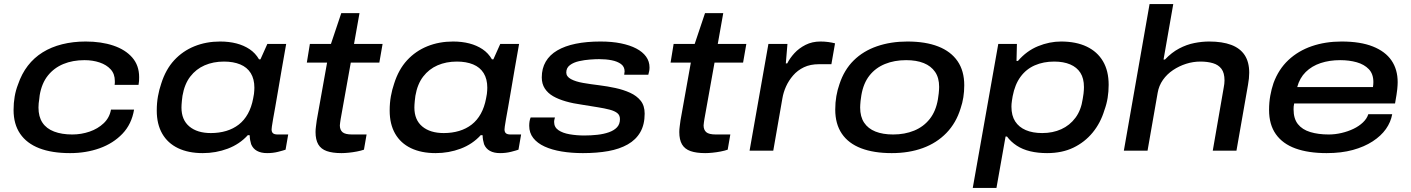

<svg xmlns="http://www.w3.org/2000/svg" viewBox="-20 -744 6967 948"><path d="M326 12Q236 12 174 -12Q112 -36 79.5 -83.5Q47 -131 47 -201Q47 -236 52.5 -267.5Q58 -299 69 -327Q87 -380 117.5 -419.5Q148 -459 190.5 -485.5Q233 -512 287 -525.5Q341 -539 403 -539Q480 -539 539.5 -519Q599 -499 633 -460Q667 -421 667 -363Q667 -353 666.5 -344Q666 -335 664 -325H546Q547 -330 547 -335Q547 -340 547 -344Q547 -379 526.5 -401.5Q506 -424 472 -435.5Q438 -447 397 -447Q339 -447 293 -428Q247 -409 216.5 -371Q186 -333 176 -274Q175 -262 173.5 -252.5Q172 -243 171 -234Q170 -225 170 -213Q170 -168 189.5 -138.5Q209 -109 247 -94.5Q285 -80 337 -80Q381 -80 422 -94Q463 -108 492 -135.5Q521 -163 528 -203H642Q630 -131 584.5 -83.5Q539 -36 472 -12Q405 12 326 12Z M981 12Q910 12 859 -12.5Q808 -37 781 -84Q754 -131 754 -198Q754 -236 760 -269Q766 -302 776 -331Q798 -401 840 -446.5Q882 -492 940 -515.5Q998 -539 1067 -539Q1111 -539 1147.5 -529.5Q1184 -520 1212.5 -501Q1241 -482 1259 -451H1266L1300 -527H1393L1371 -402Q1361 -343 1353 -296.5Q1345 -250 1339 -215.5Q1333 -181 1328.5 -157Q1324 -133 1322.5 -120Q1321 -107 1321 -105Q1321 -92 1328 -86Q1335 -80 1351 -80H1403L1390 -5Q1379 -1 1353.5 5.5Q1328 12 1299 12Q1269 12 1249 1Q1229 -10 1220 -32Q1217 -42 1215 -53Q1213 -64 1213 -76L1204 -77Q1163 -32 1104.5 -10Q1046 12 981 12ZM1021 -87Q1062 -87 1097 -97.5Q1132 -108 1159 -129Q1186 -150 1204 -182.5Q1222 -215 1230 -258Q1233 -271 1234 -280.5Q1235 -290 1235.5 -297.5Q1236 -305 1236 -311Q1236 -354 1218 -383Q1200 -412 1166 -426Q1132 -440 1086 -440Q1033 -440 990.5 -421.5Q948 -403 919.5 -366Q891 -329 881 -271Q879 -257 878 -246Q877 -235 876.5 -227.5Q876 -220 876 -213Q876 -152 915 -119.5Q954 -87 1021 -87Z M1666 12Q1622 12 1593.5 2Q1565 -8 1551.5 -31Q1538 -54 1538 -92Q1538 -105 1540 -119.5Q1542 -134 1544 -150L1595 -435H1495L1510 -527H1614L1665 -679H1755L1728 -527H1869L1853 -435H1712L1662 -156Q1661 -147 1659.5 -139Q1658 -131 1658 -125Q1658 -103 1671 -91.5Q1684 -80 1719 -80H1790L1777 -5Q1763 0 1742.5 4Q1722 8 1701.5 10Q1681 12 1666 12Z M2131 12Q2060 12 2009 -12.5Q1958 -37 1931 -84Q1904 -131 1904 -198Q1904 -236 1910 -269Q1916 -302 1926 -331Q1948 -401 1990 -446.5Q2032 -492 2090 -515.5Q2148 -539 2217 -539Q2261 -539 2297.5 -529.5Q2334 -520 2362.5 -501Q2391 -482 2409 -451H2416L2450 -527H2543L2521 -402Q2511 -343 2503 -296.5Q2495 -250 2489 -215.5Q2483 -181 2478.5 -157Q2474 -133 2472.5 -120Q2471 -107 2471 -105Q2471 -92 2478 -86Q2485 -80 2501 -80H2553L2540 -5Q2529 -1 2503.5 5.5Q2478 12 2449 12Q2419 12 2399 1Q2379 -10 2370 -32Q2367 -42 2365 -53Q2363 -64 2363 -76L2354 -77Q2313 -32 2254.5 -10Q2196 12 2131 12ZM2171 -87Q2212 -87 2247 -97.5Q2282 -108 2309 -129Q2336 -150 2354 -182.5Q2372 -215 2380 -258Q2383 -271 2384 -280.5Q2385 -290 2385.5 -297.5Q2386 -305 2386 -311Q2386 -354 2368 -383Q2350 -412 2316 -426Q2282 -440 2236 -440Q2183 -440 2140.5 -421.5Q2098 -403 2069.5 -366Q2041 -329 2031 -271Q2029 -257 2028 -246Q2027 -235 2026.5 -227.5Q2026 -220 2026 -213Q2026 -152 2065 -119.5Q2104 -87 2171 -87Z M2858 12Q2802 12 2753.5 4Q2705 -4 2669 -20.5Q2633 -37 2613 -62.5Q2593 -88 2593 -123Q2593 -134 2594.5 -144Q2596 -154 2600 -164H2720Q2719 -160 2717.5 -154Q2716 -148 2716 -142Q2716 -116 2737 -101.5Q2758 -87 2792.5 -81Q2827 -75 2865 -75Q2898 -75 2929.5 -78.5Q2961 -82 2986.5 -91Q3012 -100 3026.5 -115.5Q3041 -131 3041 -156Q3041 -175 3028 -185.5Q3015 -196 2990.5 -202.5Q2966 -209 2931.5 -214.5Q2897 -220 2854 -227Q2810 -233 2773.5 -243.5Q2737 -254 2711 -269Q2685 -284 2670 -307Q2655 -330 2655 -362Q2655 -406 2674.5 -439.5Q2694 -473 2731.5 -495Q2769 -517 2822.5 -528Q2876 -539 2945 -539Q3001 -539 3045.5 -530Q3090 -521 3121.5 -504.5Q3153 -488 3170 -464.5Q3187 -441 3187 -411Q3187 -402 3185.5 -393.5Q3184 -385 3181 -375H3062Q3062 -380 3063 -384Q3064 -388 3064 -391Q3064 -415 3046 -428Q3028 -441 3000 -446.5Q2972 -452 2938 -452Q2920 -452 2893 -450Q2866 -448 2839 -442Q2812 -436 2794 -422.5Q2776 -409 2776 -386Q2776 -366 2799 -353.5Q2822 -341 2859.5 -334.5Q2897 -328 2939 -323Q2979 -318 3018.5 -309.5Q3058 -301 3091 -286Q3124 -271 3143.5 -246.5Q3163 -222 3163 -183Q3163 -129 3141.5 -91.5Q3120 -54 3079.5 -31Q3039 -8 2983.5 2Q2928 12 2858 12Z M3462 12Q3418 12 3389.5 2Q3361 -8 3347.5 -31Q3334 -54 3334 -92Q3334 -105 3336 -119.5Q3338 -134 3340 -150L3391 -435H3291L3306 -527H3410L3461 -679H3551L3524 -527H3665L3649 -435H3508L3458 -156Q3457 -147 3455.5 -139Q3454 -131 3454 -125Q3454 -103 3467 -91.5Q3480 -80 3515 -80H3586L3573 -5Q3559 0 3538.5 4Q3518 8 3497.5 10Q3477 12 3462 12Z M3681 0 3774 -527H3868L3860 -431H3867Q3880 -457 3902.5 -481.5Q3925 -506 3957.5 -522.5Q3990 -539 4031 -539Q4051 -539 4069.5 -536.5Q4088 -534 4103 -530L4085 -427H4024Q3981 -427 3949.5 -412Q3918 -397 3896 -371.5Q3874 -346 3861 -317Q3848 -288 3843 -258L3798 0Z M4383 12Q4294 12 4231.5 -12Q4169 -36 4136.5 -84Q4104 -132 4104 -203Q4104 -238 4109.5 -269.5Q4115 -301 4125 -329Q4148 -399 4195 -445.5Q4242 -492 4310 -515.5Q4378 -539 4460 -539Q4550 -539 4612.5 -514.5Q4675 -490 4708 -442Q4741 -394 4741 -323Q4741 -292 4736.5 -263.5Q4732 -235 4723 -209Q4701 -137 4653 -87.5Q4605 -38 4536.5 -13Q4468 12 4383 12ZM4390 -80Q4447 -80 4493.5 -99Q4540 -118 4570.5 -156.5Q4601 -195 4611 -254Q4614 -272 4615 -283Q4616 -294 4616.5 -301.5Q4617 -309 4617 -315Q4617 -360 4597 -389Q4577 -418 4541 -432.5Q4505 -447 4454 -447Q4396 -447 4349.5 -428Q4303 -409 4273 -371Q4243 -333 4233 -274Q4230 -257 4229 -245.5Q4228 -234 4227.5 -226.5Q4227 -219 4227 -213Q4227 -168 4246.5 -138.5Q4266 -109 4302.5 -94.5Q4339 -80 4390 -80Z M4783 184 4909 -527H5001L4999 -443H5006Q5049 -493 5105.5 -516Q5162 -539 5219 -539Q5293 -539 5345.5 -514Q5398 -489 5426 -441.5Q5454 -394 5454 -325Q5454 -292 5449 -261Q5444 -230 5433 -200Q5414 -137 5375 -89.5Q5336 -42 5280 -15Q5224 12 5150 12Q5105 12 5067 3Q5029 -6 5000 -25Q4971 -44 4952 -70H4945L4900 184ZM5126 -87Q5178 -87 5220 -106Q5262 -125 5290 -162.5Q5318 -200 5326 -256Q5329 -272 5330 -282Q5331 -292 5331.5 -299.5Q5332 -307 5332 -314Q5332 -357 5314.5 -384.5Q5297 -412 5264 -426Q5231 -440 5185 -440Q5132 -440 5089.5 -421.5Q5047 -403 5019 -365Q4991 -327 4980 -269Q4978 -257 4976.5 -247.5Q4975 -238 4974.5 -231Q4974 -224 4974 -217Q4974 -173 4992.5 -144.5Q5011 -116 5045 -101.5Q5079 -87 5126 -87Z M5529 0 5656 -724H5773L5725 -450H5732Q5765 -485 5802 -504.5Q5839 -524 5877 -531.5Q5915 -539 5950 -539Q6015 -539 6059 -522.5Q6103 -506 6125.5 -472Q6148 -438 6148 -385Q6148 -371 6146.5 -356.5Q6145 -342 6142 -325L6085 0H5968L6022 -311Q6024 -321 6025 -330Q6026 -339 6026 -347Q6026 -384 6011 -404Q5996 -424 5969 -432Q5942 -440 5907 -440Q5871 -440 5836.5 -429Q5802 -418 5772 -398Q5742 -378 5722 -349.5Q5702 -321 5696 -286L5646 0Z M6530 12Q6440 12 6376.5 -11Q6313 -34 6279.5 -81.5Q6246 -129 6246 -201Q6246 -238 6252 -271.5Q6258 -305 6268 -334Q6293 -402 6341.5 -447.5Q6390 -493 6457 -516Q6524 -539 6604 -539Q6697 -539 6758.5 -514.5Q6820 -490 6850.5 -445.5Q6881 -401 6881 -338Q6881 -325 6879 -304Q6877 -283 6868 -233H6370Q6368 -225 6367.5 -218Q6367 -211 6367 -204Q6367 -158 6388.5 -131Q6410 -104 6449.5 -92Q6489 -80 6541 -80Q6572 -80 6604 -87.5Q6636 -95 6663 -108Q6690 -121 6709.5 -139.5Q6729 -158 6736 -180H6854Q6847 -141 6823 -107Q6799 -73 6757.5 -46Q6716 -19 6659.5 -3.5Q6603 12 6530 12ZM6385 -314H6759Q6760 -321 6760.5 -327Q6761 -333 6761 -339Q6761 -379 6738.5 -402.5Q6716 -426 6679 -436.5Q6642 -447 6597 -447Q6544 -447 6500.5 -432.5Q6457 -418 6427 -388.5Q6397 -359 6385 -314Z"/></svg>

Font: Archivo Expanded Medium
Style: Italic
Weight: 500
Width: 7
Italic angle: -10°
Designer: Hector Gatti
Foundry: Omnibus-Type
Version: Version 2.001